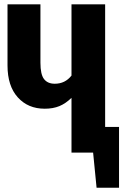

<svg xmlns="http://www.w3.org/2000/svg" viewBox="-20 -713 582 897"><path d="M471.2 -120.1H536.1V164.1H431.2L415 0H314V-255.9Q287.1 -229.5 257.6 -217.3Q228 -205.1 189 -205.1Q110.8 -205.1 63 -258.3Q15.1 -311.5 15.1 -407.2V-692.9H168.9V-419.9Q168.9 -365.2 185.8 -343.5Q202.6 -321.8 235.8 -321.8Q284.2 -321.8 314 -359.9V-692.9H471.2Z"/></svg>

Font: Fira Sans Compressed
Style: Bold
Weight: 700
Width: 1
Designer: Carrois Corporate & Edenspiekermann AG
Foundry: Carrois Corporate GbR & Edenspiekermann AG
Version: Version 4.203;PS 004.203;hotconv 1.0.88;makeotf.lib2.5.64775